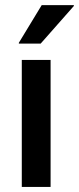

<svg xmlns="http://www.w3.org/2000/svg" viewBox="-20 -736 311 756"><path d="M65.8 0V-500H179.2V0ZM54.2 -564.2V-567.5L144.2 -715.8H270.8V-712.5L140 -564.2Z"/></svg>

Font: Funnel Display Light Medium
Style: Regular
Weight: 500
Version: Version 1.000